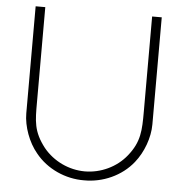

<svg xmlns="http://www.w3.org/2000/svg" viewBox="-54 -802 826 869"><g transform="rotate(5 359.5 -367.0)"><path d="M645.8 -750H602.1V-317.7C602.1 -233.3 601 -180.2 547.9 -114.6C503.1 -58.3 431.3 -25 359.4 -25C287.5 -25 216.7 -58.3 170.8 -114.6C115.6 -185.4 116.7 -233.3 116.7 -317.7V-750H72.9V-263.5C72.9 -204.2 99 -133.3 137.5 -87.5C190.6 -20.8 276 16.7 359.4 15.6C443.8 16.7 529.2 -20.8 582.3 -87.5C620.8 -135.4 645.8 -203.1 645.8 -263.5Z"/></g></svg>

Font: Manrope Thin
Style: Regular
Weight: 100
Width: 4
Designer: Michael Sharanda
Foundry: Michael Sharanda
Version: Version 2.000;PS 002.000;hotconv 1.0.88;makeotf.lib2.5.64775